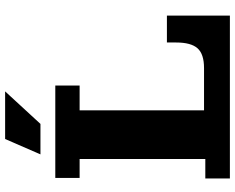

<svg xmlns="http://www.w3.org/2000/svg" viewBox="-104 -814 918 750"><g transform="rotate(-90 355.0 -439.0)"><path d="M33 0V-96H109V-587H35V-682H396V-587H299V0ZM299 0V-101H669V0ZM464 -101Q519 -101 541.5 -126.5Q564 -152 564 -210V-246H669V-101ZM127 -740 187 -878H373L246 -740Z"/></g></svg>

Font: Montagu Slab 24pt
Style: Bold
Weight: 700
Designer: Florian Karsten
Foundry: Florian Karsten
Version: Version 1.000